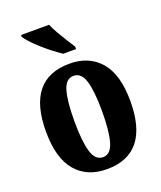

<svg xmlns="http://www.w3.org/2000/svg" viewBox="-143 -857 805 958"><g transform="rotate(-20 260.0 -378.0)"><path d="M259 10Q154 10 95 -59.5Q36 -129 36 -270Q36 -549 262 -549Q365 -549 424.5 -480Q484 -411 484 -270Q484 10 259 10ZM261 -53Q301 -53 317.5 -108Q334 -163 334 -270Q334 -377 317.5 -431Q301 -485 260 -485Q219 -485 203 -431Q187 -377 187 -270Q187 -163 203.5 -108Q220 -53 261 -53ZM250 -606Q229 -620 203.5 -639.5Q178 -659 153.5 -681Q129 -703 110.5 -723Q92 -743 84 -756V-766H233Q242 -744 257.5 -717Q273 -690 289.5 -664Q306 -638 318 -619V-606Z"/></g></svg>

Font: Noto Serif Myanmar ExtraCondensed ExtraBold
Style: Regular
Weight: 800
Width: 2
Designer: Ben Mitchell and the Monotype Design Team
Foundry: Monotype Imaging Inc.
Version: Version 2.106; ttfautohint (v1.8.4.7-5d5b)